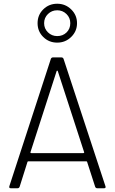

<svg xmlns="http://www.w3.org/2000/svg" viewBox="-20 -1007 613 1027"><path d="M489 -8 446 -141Q445 -144 442 -144H131Q128 -144 127 -141L85 -8Q82 0 73 0H38Q27 0 30 -11L252 -692Q255 -700 264 -700H308Q317 -700 320 -692L544 -11L545 -7Q545 0 536 0H501Q492 0 489 -8ZM147 -188H426Q428 -188 429.5 -189.5Q431 -191 430 -193L289 -627Q288 -629 286 -629Q284 -629 283 -627L143 -193Q142 -191 143.5 -189.5Q145 -188 147 -188ZM181 -883Q181 -927 211.5 -957Q242 -987 286 -987Q330 -987 361 -956.5Q392 -926 392 -883Q392 -840 361 -809.5Q330 -779 286 -779Q242 -779 211.5 -809Q181 -839 181 -883ZM356 -883Q356 -912 335.5 -932Q315 -952 286 -952Q257 -952 236.5 -932Q216 -912 216 -883Q216 -854 236.5 -834Q257 -814 286 -814Q316 -814 336 -833.5Q356 -853 356 -883Z"/></svg>

Font: Barlow Light
Style: Regular
Weight: 300
Designer: Jeremy Tribby
Foundry: Tribby Type
Version: Version 1.422